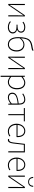

<svg xmlns="http://www.w3.org/2000/svg" viewBox="2486 -3330 1087 6099"><g transform="rotate(90 3029.5 -280.5)"><path d="M105 -527V0H141L389 -363L465 -478H471C468 -407 465 -336 465 -277V0H501V-527H465L217 -164C195 -131 163 -82 141 -49H136C138 -120 141 -191 141 -249V-527Z M849 13C959 13 1043 -51 1043 -141C1043 -220 989 -262 928 -277V-282C982 -306 1018 -347 1018 -405C1018 -494 941 -540 848 -540C767 -540 714 -513 670 -478L690 -452C734 -485 775 -507 848 -507C923 -507 982 -474 982 -403C982 -337 926 -294 814 -294H764V-262H829C940 -262 1005 -221 1005 -143C1005 -67 933 -20 848 -20C782 -20 727 -35 675 -82L654 -56C711 -6 775 13 849 13Z M1397 -20C1260 -20 1194 -133 1194 -310C1194 -328 1194 -346 1195 -363C1266 -453 1333 -481 1395 -481C1515 -481 1578 -385 1578 -264C1578 -120 1498 -20 1397 -20ZM1583 -804C1552 -789 1542 -783 1487 -774C1282 -742 1159 -700 1159 -311C1159 -101 1247 13 1397 13C1513 13 1616 -92 1616 -264C1616 -412 1535 -513 1397 -513C1325 -513 1253 -476 1197 -405C1214 -685 1313 -707 1495 -737C1536 -744 1563 -750 1591 -767Z M1780 -527V0H1816L2064 -363L2140 -478H2146C2143 -407 2140 -336 2140 -277V0H2176V-527H2140L1892 -164C1870 -131 1838 -82 1816 -49H1811C1813 -120 1816 -191 1816 -249V-527Z M2386 -527V243H2422V-53C2478 -12 2533 13 2583 13C2709 13 2817 -92 2817 -271C2817 -434 2748 -540 2605 -540C2539 -540 2476 -500 2424 -459H2422L2416 -527ZM2602 -507C2731 -507 2779 -405 2779 -271C2779 -124 2698 -20 2586 -20C2544 -20 2484 -39 2422 -91V-416C2489 -474 2548 -507 2602 -507Z M3076 13C3146 13 3212 -26 3266 -70H3269L3274 0H3304V-341C3304 -448 3266 -540 3143 -540C3056 -540 2984 -496 2950 -472L2968 -444C3002 -470 3065 -507 3140 -507C3249 -507 3271 -414 3268 -329C3031 -302 2924 -247 2924 -130C2924 -30 2994 13 3076 13ZM3079 -20C3015 -20 2961 -50 2961 -131C2961 -220 3039 -273 3268 -298V-109C3199 -50 3143 -20 3079 -20Z M3412 -494H3605V0H3640V-494H3834V-527H3412Z M4151 13C4229 13 4274 -13 4314 -37L4298 -68C4258 -39 4213 -20 4153 -20C4029 -20 3948 -122 3948 -262H4334C4336 -274 4336 -286 4336 -297C4336 -453 4259 -540 4137 -540C4020 -540 3910 -434 3910 -262C3910 -90 4018 13 4151 13ZM3948 -294C3959 -427 4043 -507 4137 -507C4236 -507 4301 -437 4301 -294Z M4429 13C4487 13 4525 -40 4538 -156C4552 -270 4565 -381 4578 -494H4785V0H4822V-527H4550C4535 -405 4520 -285 4506 -162C4495 -68 4468 -24 4424 -24C4415 -24 4409 -26 4402 -28L4393 7C4404 12 4413 13 4429 13Z M5226 13C5304 13 5349 -13 5389 -37L5373 -68C5333 -39 5288 -20 5228 -20C5104 -20 5023 -122 5023 -262H5409C5411 -274 5411 -286 5411 -297C5411 -453 5334 -540 5212 -540C5095 -540 4985 -434 4985 -262C4985 -90 5093 13 5226 13ZM5023 -294C5034 -427 5118 -507 5212 -507C5311 -507 5376 -437 5376 -294Z M5594 0 5842 -363 5918 -478H5924C5921 -407 5918 -336 5918 -277V0H5954V-527H5918L5670 -164C5648 -131 5616 -82 5594 -49H5589C5591 -120 5594 -191 5594 -249V-527H5558V0ZM5598 -791C5604 -724 5636 -631 5758 -631C5879 -631 5911 -724 5916 -791H5882C5880 -727 5850 -660 5758 -660C5664 -660 5635 -727 5633 -791Z"/></g></svg>

Font: Kinto Sans Thin
Style: Regular
Weight: 100
Designer: Authors: Ryoko NISHIZUKA  (kana & ideographs); Paul D. Hunt (Latin, Greek & Cyrillic); Wenlong ZHANG  (bopomofo); Sandol
Foundry: Adobe Systems Incorporated, ookami Inc.
Version: Version 0.001